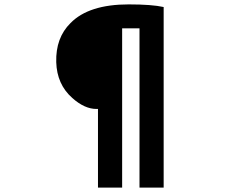

<svg xmlns="http://www.w3.org/2000/svg" viewBox="-20 -799 1040 874"><path d="M426 -303H419Q365 -303 309 -353Q239 -415 236 -516Q233 -627 301 -694Q384 -779 566 -779Q671 -779 725 -767V55H615V-670H536V55H426Z"/></svg>

Font: Source Han Sans CN Heavy
Style: Bold
Weight: 900
Designer: Ryoko NISHIZUKA (kana & ideographs); Paul D. Hunt (Latin, Greek & Cyrillic); Wenlong ZHANG (bopomofo); Sandoll Communica
Foundry: Adobe Systems Incorporated
Version: Version 1.000;PS 1;hotconv 1.0.78;makeotf.lib2.5.61930